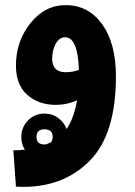

<svg xmlns="http://www.w3.org/2000/svg" viewBox="-20 -417 524 747"><path d="M431 -120Q431 -248 378 -322Q325 -396 238 -397Q155 -398 98.5 -327Q42 -256 42 -162Q42 -87 86 -48Q130 -9 197 -9Q241 -9 280 -27Q260 89 194 128Q128 167 32 168L42 309Q52 310 71 310Q230 310 330.5 207Q431 104 431 -120ZM183 -189Q183 -222 197 -247Q211 -272 233 -272Q283 -272 287 -145Q262 -136 236 -136Q183 -136 183 -189ZM153 207Q191 207 217.5 180.5Q244 154 244 116Q244 78 217.5 51.5Q191 25 153 25Q115 25 89 51.5Q63 78 63 116Q63 154 89 180.5Q115 207 153 207ZM153 145Q122 145 122 116Q122 86 153 86Q185 86 185 116Q185 145 153 145Z"/></svg>

Font: Noto Sans Arabic Condensed Extra
Style: Regular
Weight: 800
Width: 3
Designer: Nadine Chahine - Monotype Design Team
Foundry: Monotype Imaging Inc.
Version: Version 1.902